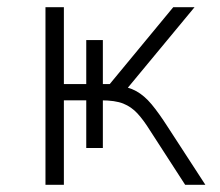

<svg xmlns="http://www.w3.org/2000/svg" viewBox="-20 -512 609 532"><path d="M106 0V-492H157V-279H219V-401H265V-279H284L460 -492H519L326 -259L302 -275Q335 -272 357.5 -259.5Q380 -247 400 -223Q420 -199 445 -160L549 0H493L396 -150Q378 -179 361 -197.5Q344 -216 321.5 -225Q299 -234 260 -234H254L265 -254V-102H219V-234H157V0Z"/></svg>

Font: Nunito Sans 7pt ExtraLight
Style: Regular
Weight: 250
Designer: Vernon Adams
Foundry: Vernon Adams
Version: Version 3.101;gftools[0.9.27]